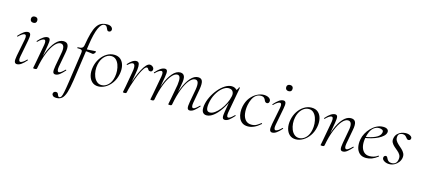

<svg xmlns="http://www.w3.org/2000/svg" viewBox="-71 -1366 5031 2282"><g transform="rotate(15 2445.0 -225.5)"><path d="M110 9Q88 9 80.5 -11Q73 -31 84 -89L125 -297Q137 -358 108 -358Q96 -358 77 -346Q58 -334 36 -311Q33 -307 28.5 -311.5Q24 -316 28 -319Q62 -357 89.5 -376Q117 -395 142 -395Q166 -395 172 -373.5Q178 -352 167 -297L127 -89Q121 -58 126 -43Q131 -28 144 -28Q155 -28 174 -40Q193 -52 215 -75Q219 -79 223 -74.5Q227 -70 223 -67Q190 -29 162.5 -10Q135 9 110 9ZM172 -517Q153 -517 142.5 -527Q132 -537 132 -556Q132 -573 142.5 -583Q153 -593 172 -593Q191 -593 201 -583Q211 -573 211 -556Q211 -517 172 -517Z M583 9Q559 9 553.5 -12.5Q548 -34 558 -89L587 -248Q611 -365 548 -365Q515 -365 478.5 -323Q442 -281 409.5 -200.5Q377 -120 356 -6L345 -7Q366 -123 401 -211.5Q436 -300 481.5 -349.5Q527 -399 576 -399Q619 -399 633 -368.5Q647 -338 633 -267L600 -89Q595 -58 600 -43Q605 -28 618 -28Q629 -28 647 -41.5Q665 -55 687 -77Q690 -81 694.5 -77Q699 -73 695 -69Q662 -32 635.5 -11.5Q609 9 583 9ZM330 8Q317 8 313 6.5Q309 5 309 2Q309 -1 314.5 -24.5Q320 -48 324 -74L365 -297Q375 -358 348 -358Q336 -358 317 -346Q298 -334 276 -311Q273 -307 268.5 -311.5Q264 -316 268 -319Q301 -357 329.5 -376Q358 -395 383 -395Q406 -395 411.5 -373.5Q417 -352 407 -297L356 -6Q354 8 330 8Z M669 275Q636 275 623 262.5Q610 250 612 235Q613 224 622 215.5Q631 207 646 207Q660 207 666.5 214.5Q673 222 676 232Q679 242 684 249.5Q689 257 701 257Q713 257 722 242Q731 227 740.5 182Q750 137 763 47L814 -306Q818 -331 815.5 -342.5Q813 -354 799.5 -357.5Q786 -361 757 -361Q753 -361 754 -367Q755 -373 758 -373Q795 -373 810.5 -383Q826 -393 830 -418Q845 -509 862 -568.5Q879 -628 901.5 -662.5Q924 -697 954.5 -711.5Q985 -726 1028 -726Q1062 -726 1079.5 -710.5Q1097 -695 1095 -675Q1092 -661 1083.5 -655Q1075 -649 1064 -649Q1051 -649 1045 -658.5Q1039 -668 1034 -680.5Q1029 -693 1021 -702.5Q1013 -712 997 -712Q957 -712 927 -643.5Q897 -575 877 -439L811 21Q797 116 779.5 172Q762 228 735.5 251.5Q709 275 669 275ZM946 -343Q932 -345 915.5 -347.5Q899 -350 880 -351.5Q861 -353 840 -353L842 -375Q863 -375 891.5 -377Q920 -379 943.5 -380.5Q967 -382 973 -382Q978 -382 979.5 -380Q981 -378 980 -374Q979 -366 968 -353.5Q957 -341 946 -343Z M1111 14Q1065 14 1034.5 -13.5Q1004 -41 992.5 -88Q981 -135 992 -193Q1003 -251 1033.5 -297.5Q1064 -344 1107.5 -371.5Q1151 -399 1200 -399Q1251 -399 1282 -370.5Q1313 -342 1323 -295Q1333 -248 1322 -193Q1310 -131 1277 -84Q1244 -37 1200 -11.5Q1156 14 1111 14ZM1146 -11Q1190 -11 1227 -47Q1264 -83 1276 -149Q1283 -184 1280.5 -223Q1278 -262 1265.5 -296.5Q1253 -331 1229.5 -353Q1206 -375 1171 -375Q1126 -375 1088.5 -337Q1051 -299 1038 -236Q1030 -199 1033 -160Q1036 -121 1049.5 -87Q1063 -53 1087.5 -32Q1112 -11 1146 -11Z M1459 -6 1449 -7Q1457 -50 1472 -102Q1487 -154 1507 -205.5Q1527 -257 1549.5 -300Q1572 -343 1595.5 -369Q1619 -395 1641 -395Q1654 -395 1666.5 -388Q1679 -381 1686.5 -369Q1694 -357 1691 -343Q1688 -330 1680.5 -324.5Q1673 -319 1662 -319Q1647 -319 1640.5 -327.5Q1634 -336 1629.5 -344.5Q1625 -353 1615 -353Q1600 -353 1582.5 -329Q1565 -305 1546 -266Q1527 -227 1510 -180.5Q1493 -134 1479.5 -88Q1466 -42 1459 -6ZM1434 8Q1421 8 1417.5 6.5Q1414 5 1414 2Q1414 -1 1419.5 -26.5Q1425 -52 1429 -74L1460 -249Q1469 -295 1467 -318Q1465 -341 1457.5 -349.5Q1450 -358 1441 -358Q1426 -358 1409.5 -346Q1393 -334 1380 -322Q1378 -320 1374 -323.5Q1370 -327 1372 -330Q1400 -362 1425.5 -378.5Q1451 -395 1476 -395Q1493 -395 1502.5 -383Q1512 -371 1513 -339.5Q1514 -308 1503 -249L1459 -6Q1457 8 1434 8Z M2236 9Q2213 9 2207.5 -12.5Q2202 -34 2212 -89L2241 -248Q2251 -307 2242.5 -336Q2234 -365 2205 -365Q2173 -365 2137 -323Q2101 -281 2069.5 -200.5Q2038 -120 2017 -6L2007 -7Q2027 -123 2062 -211.5Q2097 -300 2141 -349.5Q2185 -399 2233 -399Q2273 -399 2285.5 -368.5Q2298 -338 2286 -267L2254 -89Q2249 -58 2253.5 -43Q2258 -28 2270 -28Q2282 -28 2300 -41.5Q2318 -55 2340 -77Q2344 -81 2348 -77Q2352 -73 2348 -69Q2315 -32 2288.5 -11.5Q2262 9 2236 9ZM1772 8Q1759 8 1755.5 6.5Q1752 5 1752 2Q1752 -1 1757 -23.5Q1762 -46 1766 -68L1808 -297Q1818 -358 1791 -358Q1779 -358 1760 -346Q1741 -334 1719 -311Q1716 -307 1711.5 -311.5Q1707 -316 1711 -319Q1744 -357 1772.5 -376Q1801 -395 1826 -395Q1849 -395 1854.5 -373.5Q1860 -352 1850 -297L1798 -6Q1795 8 1772 8ZM1992 8Q1979 8 1975.5 6.5Q1972 5 1972 2Q1972 -1 1977.5 -26.5Q1983 -52 1987 -74L2019 -248Q2027 -307 2019.5 -336Q2012 -365 1985 -365Q1954 -365 1918 -323Q1882 -281 1850.5 -200.5Q1819 -120 1798 -6L1787 -7Q1807 -123 1842 -211.5Q1877 -300 1921 -349.5Q1965 -399 2013 -399Q2051 -399 2064.5 -368.5Q2078 -338 2064 -267L2017 -6Q2015 8 1992 8Z M2444 13Q2412 13 2395.5 -11Q2379 -35 2386 -91Q2394 -146 2420.5 -200.5Q2447 -255 2484.5 -300Q2522 -345 2564.5 -372Q2607 -399 2646 -399Q2664 -399 2681 -392.5Q2698 -386 2710 -371Q2722 -356 2724 -332L2686 -357Q2697 -359 2713 -373.5Q2729 -388 2732 -407Q2734 -410 2739.5 -409Q2745 -408 2744 -406L2686 -89Q2676 -28 2702 -28Q2714 -28 2732 -41.5Q2750 -55 2772 -77Q2775 -80 2779 -76Q2783 -72 2780 -69Q2747 -32 2720.5 -11.5Q2694 9 2668 9Q2645 9 2639.5 -12.5Q2634 -34 2644 -89L2668 -229L2684 -246Q2653 -172 2612.5 -113Q2572 -54 2528.5 -20.5Q2485 13 2444 13ZM2473 -30Q2502 -30 2533.5 -52.5Q2565 -75 2594.5 -112Q2624 -149 2646 -194Q2668 -239 2677 -283Q2685 -318 2669.5 -343Q2654 -368 2615 -367Q2579 -366 2540.5 -334Q2502 -302 2472.5 -248.5Q2443 -195 2433 -127Q2426 -80 2435 -55Q2444 -30 2473 -30Z M2952 13Q2910 13 2882.5 -6.5Q2855 -26 2841.5 -58Q2828 -90 2826 -128Q2824 -166 2832 -202Q2846 -266 2880 -309.5Q2914 -353 2958 -376Q3002 -399 3044 -399Q3068 -399 3088 -391.5Q3108 -384 3119 -371Q3130 -358 3128 -342Q3127 -331 3120.5 -322Q3114 -313 3100 -313Q3089 -313 3080.5 -320.5Q3072 -328 3067 -342Q3064 -353 3051 -366Q3038 -379 3011 -379Q2975 -379 2949.5 -358.5Q2924 -338 2908.5 -305Q2893 -272 2885 -232Q2875 -177 2881.5 -128Q2888 -79 2914.5 -48.5Q2941 -18 2989 -18Q3026 -18 3052 -33.5Q3078 -49 3100 -67Q3103 -69 3107 -65Q3111 -61 3108 -58Q3066 -21 3027.5 -4Q2989 13 2952 13Z M3251 9Q3229 9 3221.5 -11Q3214 -31 3225 -89L3266 -297Q3278 -358 3249 -358Q3237 -358 3218 -346Q3199 -334 3177 -311Q3174 -307 3169.5 -311.5Q3165 -316 3169 -319Q3203 -357 3230.5 -376Q3258 -395 3283 -395Q3307 -395 3313 -373.5Q3319 -352 3308 -297L3268 -89Q3262 -58 3267 -43Q3272 -28 3285 -28Q3296 -28 3315 -40Q3334 -52 3356 -75Q3360 -79 3364 -74.5Q3368 -70 3364 -67Q3331 -29 3303.5 -10Q3276 9 3251 9ZM3313 -517Q3294 -517 3283.5 -527Q3273 -537 3273 -556Q3273 -573 3283.5 -583Q3294 -593 3313 -593Q3332 -593 3342 -583Q3352 -573 3352 -556Q3352 -517 3313 -517Z M3541 14Q3495 14 3464.5 -13.5Q3434 -41 3422.5 -88Q3411 -135 3422 -193Q3433 -251 3463.5 -297.5Q3494 -344 3537.5 -371.5Q3581 -399 3630 -399Q3681 -399 3712 -370.5Q3743 -342 3753 -295Q3763 -248 3752 -193Q3740 -131 3707 -84Q3674 -37 3630 -11.5Q3586 14 3541 14ZM3576 -11Q3620 -11 3657 -47Q3694 -83 3706 -149Q3713 -184 3710.5 -223Q3708 -262 3695.5 -296.5Q3683 -331 3659.5 -353Q3636 -375 3601 -375Q3556 -375 3518.5 -337Q3481 -299 3468 -236Q3460 -199 3463 -160Q3466 -121 3479.5 -87Q3493 -53 3517.5 -32Q3542 -11 3576 -11Z M4120 9Q4096 9 4090.5 -12.5Q4085 -34 4095 -89L4124 -248Q4148 -365 4085 -365Q4052 -365 4015.5 -323Q3979 -281 3946.5 -200.5Q3914 -120 3893 -6L3882 -7Q3903 -123 3938 -211.5Q3973 -300 4018.5 -349.5Q4064 -399 4113 -399Q4156 -399 4170 -368.5Q4184 -338 4170 -267L4137 -89Q4132 -58 4137 -43Q4142 -28 4155 -28Q4166 -28 4184 -41.5Q4202 -55 4224 -77Q4227 -81 4231.5 -77Q4236 -73 4232 -69Q4199 -32 4172.5 -11.5Q4146 9 4120 9ZM3867 8Q3854 8 3850 6.5Q3846 5 3846 2Q3846 -1 3851.5 -24.5Q3857 -48 3861 -74L3902 -297Q3912 -358 3885 -358Q3873 -358 3854 -346Q3835 -334 3813 -311Q3810 -307 3805.5 -311.5Q3801 -316 3805 -319Q3838 -357 3866.5 -376Q3895 -395 3920 -395Q3943 -395 3948.5 -373.5Q3954 -352 3944 -297L3893 -6Q3891 8 3867 8Z M4407 12Q4355 12 4325 -15.5Q4295 -43 4285.5 -88Q4276 -133 4286 -185Q4292 -222 4312.5 -260Q4333 -298 4363.5 -329.5Q4394 -361 4431.5 -380Q4469 -399 4511 -399Q4546 -399 4563 -384.5Q4580 -370 4575 -345Q4570 -322 4547.5 -300.5Q4525 -279 4489.5 -261.5Q4454 -244 4410.5 -231.5Q4367 -219 4320 -213L4322 -226Q4400 -237 4453.5 -261.5Q4507 -286 4517 -324Q4525 -352 4507 -362Q4489 -372 4468 -372Q4432 -372 4405 -351Q4378 -330 4361.5 -295Q4345 -260 4338 -218Q4327 -161 4335.5 -116.5Q4344 -72 4370.5 -46Q4397 -20 4440 -20Q4465 -20 4491.5 -27Q4518 -34 4543 -53Q4546 -55 4549.5 -51Q4553 -47 4550 -44Q4512 -14 4477 -1Q4442 12 4407 12Z M4691 11Q4655 11 4627.5 -6.5Q4600 -24 4604 -49Q4606 -61 4614 -67Q4622 -73 4631 -73Q4642 -73 4647.5 -63Q4653 -53 4659.5 -40.5Q4666 -28 4679 -18Q4692 -8 4717 -8Q4746 -8 4764.5 -24.5Q4783 -41 4787 -74Q4792 -105 4779 -127.5Q4766 -150 4744 -168Q4722 -186 4701 -204.5Q4680 -223 4667.5 -245.5Q4655 -268 4661 -299Q4667 -332 4687.5 -353.5Q4708 -375 4735.5 -385.5Q4763 -396 4790 -396Q4823 -396 4846 -382Q4869 -368 4866 -349Q4864 -336 4855.5 -330.5Q4847 -325 4839 -325Q4827 -325 4819.5 -332.5Q4812 -340 4804.5 -350Q4797 -360 4786 -367.5Q4775 -375 4755 -375Q4736 -375 4719.5 -365.5Q4703 -356 4700 -333Q4695 -303 4708 -281Q4721 -259 4742.5 -240Q4764 -221 4785.5 -201.5Q4807 -182 4819.5 -158Q4832 -134 4827 -102Q4822 -72 4802.5 -46Q4783 -20 4754 -4.5Q4725 11 4691 11Z"/></g></svg>

Font: Cormorant Light
Style: Italic
Weight: 300
Italic angle: -10°
Designer: Christian Thalmann (Catharsis Fonts)
Foundry: Catharsis Fonts
Version: Version 4.000